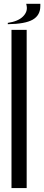

<svg xmlns="http://www.w3.org/2000/svg" viewBox="-20 -964 227 984"><path d="M38.9 -811.1H116.7V0H38.9ZM186.7 -933.3V-944.4H114.4L116.7 -933.3Q122.2 -903.3 97.2 -878.9Q72.2 -854.4 20 -846.7V-840Q108.9 -841.1 147.8 -863.3Q186.7 -885.6 186.7 -933.3Z"/></svg>

Font: Le Murmure
Style: Regular
Weight: 600
Width: 2
Designer: Jeremy Landes, Alexander Slobzheninov (Cyrillic)
Foundry: Velvetyne Type Foundry
Version: Version 1.0